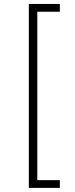

<svg xmlns="http://www.w3.org/2000/svg" viewBox="-20 -781 371 949"><path d="M122.5 147.7V-761.4H275.9V-723H164.4V109.4H275.9V147.7Z"/></svg>

Font: Inter Extra Light BETA
Style: Regular
Weight: 200
Designer: Rasmus Andersson
Foundry: rsms
Version: Version 3.011;git-f93a4a705